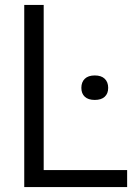

<svg xmlns="http://www.w3.org/2000/svg" viewBox="-20 -760 540 780"><path d="M78.5 0V-740H157.5V-69H496.5V0ZM310.5 -403Q310.5 -426.5 324.5 -440Q338.5 -453.5 365 -453.5Q391.5 -453.5 405.5 -440Q419.5 -426.5 419.5 -403Q419.5 -380 405.5 -367Q391.5 -354 365 -354Q338.5 -354 324.5 -367Q310.5 -380 310.5 -403Z"/></svg>

Font: Encode Sans Semi Condensed
Style: Regular
Weight: 400
Width: 4
Designer: Multiple Designers
Foundry: Impallari Type
Version: Version 2.000